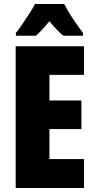

<svg xmlns="http://www.w3.org/2000/svg" viewBox="-20 -947 483 967"><path d="M403 0H59V-714H403V-570H229V-441H390V-297H229V-146H403ZM303 -927Q337 -862 398 -781V-767H299Q269 -791 229 -840Q185 -787 161 -767H60V-781Q74 -798 93 -826Q112 -854 130 -882Q148 -910 156 -927Z"/></svg>

Font: Noto Sans Kannada ExtraCondensed Black
Style: Regular
Weight: 900
Width: 2
Designer: Jelle Bosma - Monotype Design Team
Foundry: Monotype Imaging Inc.
Version: Version 2.005; ttfautohint (v1.8.4.7-5d5b)